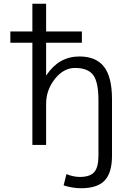

<svg xmlns="http://www.w3.org/2000/svg" viewBox="-20 -770 685 1020"><path d="M35 -543V-603H152V-750H225V-603H415V-543H225V-371H227Q293 -470 402 -470Q490 -470 532.5 -415.5Q575 -361 575 -243V57Q575 148 536 189Q497 230 411 230Q366 230 318 215L333 155Q370 170 404 170Q458 170 480.5 144.5Q503 119 503 57V-237Q503 -334 475 -371.5Q447 -409 378 -409Q318 -409 271.5 -350.5Q225 -292 225 -218V0H152V-543Z"/></svg>

Font: M PLUS 1p
Style: Regular
Weight: 400
Version: Version 1.062